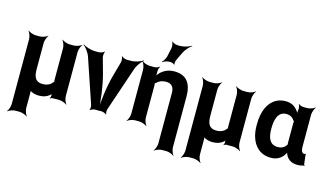

<svg xmlns="http://www.w3.org/2000/svg" viewBox="-110 -1191 3088 1798"><g transform="rotate(15 1433.5 -292.0)"><path d="M406 -17C406 -9 402 3 398 7L401 10C405 5 416 0 424 0H488C512 0 549 14 562 26L564 24C552 11 538 -26 538 -50V-478C538 -502 552 -539 564 -552L562 -554C549 -542 512 -528 488 -528H447C423 -528 386 -542 373 -554L371 -552C383 -539 397 -502 397 -478V-169C397 -166 398 -152 400 -151L402 -154C400 -155 391 -147 390 -144C371 -119 342 -104 297 -104C226 -104 209 -152 209 -226V-478C209 -502 223 -539 235 -552L233 -554C220 -542 183 -528 159 -528H118C94 -528 57 -542 44 -554L42 -552C54 -539 68 -502 68 -478V153C68 177 54 214 42 227L44 229C57 217 94 203 118 203H159C183 203 220 217 233 229L235 227C223 214 209 177 209 153V2C209 -5 208 -17 205 -22L202 -20C205 -15 214 -9 220 -6C241 5 266 10 294 10C336 10 367 -2 392 -22C399 -28 409 -37 411 -44L408 -45C405 -39 405 -26 406 -17Z M819 -347 779 -491C775 -506 778 -536 785 -545L781 -548C774 -538 746 -528 731 -528H691C653 -528 599 -546 576 -563L574 -559C597 -543 631 -498 643 -462L788 -34C793 -21 792 7 786 16L789 18C796 10 822 0 836 0H898C912 0 938 10 945 18L948 16C942 7 941 -21 946 -34L1091 -462C1103 -498 1137 -543 1160 -559L1158 -563C1135 -546 1081 -528 1043 -528H1003C988 -528 960 -538 953 -548L949 -545C956 -536 959 -506 955 -491L915 -347C884 -235 865 -85 865 3H869C869 -85 850 -235 819 -347Z M1410 -424C1464 -424 1490 -394 1490 -338V153C1490 177 1476 214 1464 227L1466 229C1479 217 1516 203 1540 203H1581C1605 203 1642 217 1655 229L1657 227C1645 214 1631 177 1631 153V-338C1631 -463 1583 -538 1461 -538C1403 -538 1359 -515 1328 -484C1317 -473 1303 -456 1298 -445L1302 -443C1306 -454 1308 -474 1307 -489V-496C1305 -510 1313 -535 1321 -543L1318 -546C1310 -537 1286 -528 1271 -528H1223C1199 -528 1162 -542 1149 -554L1147 -552C1159 -539 1173 -502 1173 -478V-50C1173 -26 1159 11 1147 24L1149 26C1162 14 1199 0 1223 0H1264C1288 0 1325 14 1338 26L1340 24C1328 11 1314 -26 1314 -50V-362C1314 -366 1313 -383 1310 -385L1308 -382C1310 -380 1321 -387 1323 -390C1343 -410 1371 -424 1410 -424ZM1378 -742 1359 -654C1354 -633 1336 -604 1323 -594L1326 -591C1339 -601 1370 -613 1392 -613H1402C1414 -613 1437 -605 1441 -598L1445 -600C1440 -607 1443 -631 1448 -642L1487 -724C1502 -757 1538 -795 1561 -809L1559 -813C1536 -798 1486 -782 1450 -782H1426C1409 -782 1380 -793 1372 -803L1368 -801C1376 -791 1381 -759 1378 -742Z M2090 -17C2090 -9 2086 3 2082 7L2085 10C2089 5 2100 0 2108 0H2172C2196 0 2233 14 2246 26L2248 24C2236 11 2222 -26 2222 -50V-478C2222 -502 2236 -539 2248 -552L2246 -554C2233 -542 2196 -528 2172 -528H2131C2107 -528 2070 -542 2057 -554L2055 -552C2067 -539 2081 -502 2081 -478V-169C2081 -166 2082 -152 2084 -151L2086 -154C2084 -155 2075 -147 2074 -144C2055 -119 2026 -104 1981 -104C1910 -104 1893 -152 1893 -226V-478C1893 -502 1907 -539 1919 -552L1917 -554C1904 -542 1867 -528 1843 -528H1802C1778 -528 1741 -542 1728 -554L1726 -552C1738 -539 1752 -502 1752 -478V153C1752 177 1738 214 1726 227L1728 229C1741 217 1778 203 1802 203H1843C1867 203 1904 217 1917 229L1919 227C1907 214 1893 177 1893 153V2C1893 -5 1892 -17 1889 -22L1886 -20C1889 -15 1898 -9 1904 -6C1925 5 1950 10 1978 10C2020 10 2051 -2 2076 -22C2083 -28 2093 -37 2095 -44L2092 -45C2089 -39 2089 -26 2090 -17Z M2834 -107 2837 -104 2833 -106C2806 -109 2802 -140 2802 -171V-478C2802 -502 2816 -539 2828 -552L2826 -554C2813 -542 2776 -528 2752 -528H2712C2698 -528 2675 -537 2668 -545L2665 -542C2672 -535 2677 -510 2675 -497C2673 -482 2670 -458 2674 -446L2678 -447C2675 -457 2664 -475 2655 -486C2629 -516 2595 -538 2542 -538C2508 -538 2478 -531 2453 -518C2373 -475 2335 -382 2335 -260V-250C2335 -212 2339 -177 2348 -145C2372 -59 2433 10 2541 10C2598 10 2635 -14 2661 -48C2670 -59 2679 -77 2680 -87H2676C2675 -77 2682 -58 2689 -47C2710 -11 2746 10 2799 10C2820 10 2835 8 2850 2C2854 1 2862 2 2865 4L2867 0C2864 -1 2859 -8 2859 -13L2849 -102C2848 -105 2851 -108 2852 -110L2849 -112C2848 -111 2845 -107 2843 -107ZM2661 -360V-171C2661 -165 2662 -159 2662 -153C2662 -153 2662 -149 2663 -149C2663 -149 2663 -153 2663 -153C2662 -153 2661 -149 2661 -149C2644 -121 2619 -104 2576 -104C2498 -104 2476 -172 2476 -250V-260C2476 -341 2496 -424 2577 -424C2616 -424 2639 -408 2655 -384C2656 -382 2664 -373 2665 -374L2663 -378C2662 -377 2661 -363 2661 -360Z"/></g></svg>

Font: Asimov
Style: Edge
Weight: 500
Designer: Google
Version: Version 2.000980: 2014